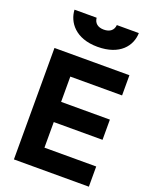

<svg xmlns="http://www.w3.org/2000/svg" viewBox="-181 -1110 952 1206"><g transform="rotate(20 294.5 -507.0)"><path d="M317 -844C466 -844 530 -928 532 -1014H385C382 -979 358 -959 317 -959C277 -959 253 -979 250 -1014H102C106 -933 168 -844 317 -844ZM567 0V-135H221V-306H547V-441H221V-610H567V-745H66V0Z"/></g></svg>

Font: Plus Jakarta Sans ExtraBold
Style: Regular
Weight: 800
Designer: Gumpita Rahayu
Foundry: Tokotype
Version: Version 2.071;gftools[0.9.30]